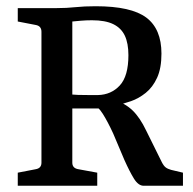

<svg xmlns="http://www.w3.org/2000/svg" viewBox="-20 -596 619 616"><path d="M37 0V-42L94 -53Q113 -56 113 -74V-494Q113 -513 94 -516L37 -527V-570H162Q194 -570 222 -573Q250 -576 287 -576Q401 -576 449.5 -539.5Q498 -503 498 -424Q498 -377 484 -346.5Q470 -316 447.5 -298Q425 -280 400.5 -271.5Q376 -263 355 -259L322 -248Q286 -248 252.5 -248Q219 -248 197 -248V-295Q211 -292 230.5 -291.5Q250 -291 268 -291Q286 -291 294 -291Q337 -292 364.5 -322Q392 -352 392 -419Q392 -457 380.5 -481.5Q369 -506 343.5 -518.5Q318 -531 275 -531Q256 -531 239 -529.5Q222 -528 212 -527V-74Q212 -56 232 -53L292 -42V0ZM441 0Q424 0 410 -22.5Q396 -45 379 -83L343 -168Q326 -205 310 -230.5Q294 -256 275 -263L343 -277Q381 -265 405 -242Q429 -219 449 -177L499 -76Q505 -64 511.5 -59Q518 -54 529 -51L567 -42V0Z"/></svg>

Font: Yrsa Medium
Style: Regular
Weight: 500
Designer: Anna Giedrys (Yrsa+Rasa design), David Brezina (Yrsa art-direction, Rasa art-direction, design)
Foundry: Rosetta Type Foundry
Version: Version 2.004